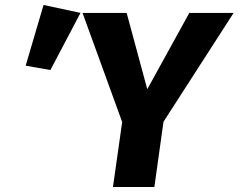

<svg xmlns="http://www.w3.org/2000/svg" viewBox="-20 -745 951 765"><path d="M82.3 -483.4 153.5 -725.2 300.7 -693.6 180.8 -465.9ZM734.3 -693.6H910.8L631.4 -259.8L595.1 0H430.1L466.8 -258.8L308.8 -693.6H484.6L566.8 -389.6Z"/></svg>

Font: Fira Sans Variable
Style: Italic
Weight: 397
Italic angle: -8°
Designer: Carrois Corporate & Edenspiekermann AG
Foundry: Carrois Corporate GbR & Edenspiekermann AG
Version: Version 4.202